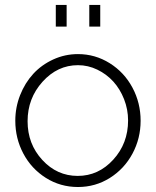

<svg xmlns="http://www.w3.org/2000/svg" viewBox="-20 -748 632 778"><path d="M206.1 -640.1V-728H250V-640.1ZM341.8 -640.1V-728H386.2V-640.1ZM42 -258.8Q42 -313 61.5 -362.5Q81.1 -412.1 114.7 -448.7Q148.4 -485.4 195.8 -507.1Q243.2 -528.8 295.9 -528.8Q365.7 -528.8 424.6 -491.9Q483.4 -455.1 516.6 -393.1Q549.8 -331.1 549.8 -258.8Q549.8 -187 516.8 -125.5Q483.9 -64 425.3 -27.1Q366.7 9.8 295.9 9.8Q224.6 9.8 166 -27.1Q107.4 -64 74.7 -125.5Q42 -187 42 -258.8ZM499 -259.8Q499 -304.7 482.7 -346.2Q466.3 -387.7 439 -417.7Q411.6 -447.8 374.3 -465.8Q336.9 -483.9 295.9 -483.9Q212.9 -483.9 152.3 -416.7Q91.8 -349.6 91.8 -256.8Q91.8 -164.6 151.4 -99.9Q210.9 -35.2 294.9 -35.2Q378.9 -35.2 439 -101.1Q499 -167 499 -259.8Z"/></svg>

Font: Rawline Light
Style: Regular
Weight: 300
Designer: Matt McInerney, Pablo Impallari, Rodrigo Fuenzalida
Foundry: Matt McInerney, Pablo Impallari, Rodrigo Fuenzalida
Version: Version 4.020;PS 004.020;hotconv 1.0.88;makeotf.lib2.5.64775